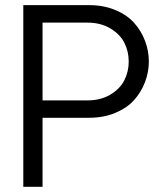

<svg xmlns="http://www.w3.org/2000/svg" viewBox="-20 -720 633 740"><path d="M144 -266.1V0H69.8V-700.2H323.2Q378.9 -700.2 423.8 -681.6Q468.8 -663.1 496.3 -632.6Q523.9 -602.1 538.8 -563Q553.7 -523.9 553.7 -483.2Q553.7 -442.4 538.8 -403.3Q523.9 -364.3 496.3 -333.7Q468.8 -303.2 423.8 -284.7Q378.9 -266.1 323.2 -266.1ZM144 -333H316.9Q367.7 -333 405 -355.2Q442.4 -377.4 459.2 -410.6Q476.1 -443.8 476.1 -482.9Q476.1 -522 459.2 -555.2Q442.4 -588.4 405 -610.6Q367.7 -632.8 316.9 -632.8H144Z"/></svg>

Font: LT Superior
Style: Regular
Weight: 400
Designer: Daniel Lyons
Foundry: LyonsType
Version: Version 1.000